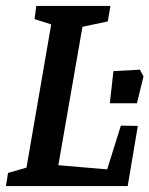

<svg xmlns="http://www.w3.org/2000/svg" viewBox="-22 -625 502 645"><path d="M441 -202 407 0H-2L5 -44L67 -62L150 -543L94 -561L100 -605H349L340 -553L255 -535L174 -70L338 -56L384 -203ZM359 -386 448 -391 460 -368 438 -278H347Z"/></svg>

Font: Grenze Medium
Style: Italic
Weight: 500
Italic angle: -10°
Designer: Renata Polastri
Foundry: Omnibus-Type
Version: Version 1.002; ttfautohint (v1.8)